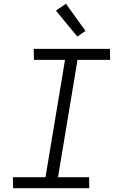

<svg xmlns="http://www.w3.org/2000/svg" viewBox="-20 -993 640 1013"><path d="M451 0H49L48 -58H220L323 -677H159L158 -735H560L561 -677H389L286 -58H450ZM388 -800 275 -937 328 -973 431 -830Z"/></svg>

Font: Iosevka HT Light Extended
Style: Italic
Weight: 300
Width: 7
Italic angle: -9°
Monospace: yes
Designer: Belleve Invis
Foundry: Belleve Invis
Version: Version 32.3.0; ttfautohint (v1.8.4)